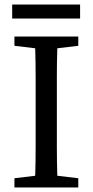

<svg xmlns="http://www.w3.org/2000/svg" viewBox="-20 -831 410 851"><path d="M234 -617Q232 -554 232 -489.5Q232 -425 232 -359V-310Q232 -245 232 -181Q232 -117 234 -52L327 -41V0H44V-41L136 -52Q138 -115 138 -179.5Q138 -244 138 -310V-359Q138 -424 138 -488Q138 -552 136 -617L44 -628V-669H327V-628ZM34 -811H335V-749H34Z"/></svg>

Font: SourceSerifPro
Style: Book
Weight: 400
Designer: Frank Grießhammer
Foundry: Adobe Systems Incorporated
Version: Version 1.014;PS Version 1.0;hotconv 1.0.73;makeotf.lib2.5.5